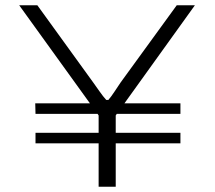

<svg xmlns="http://www.w3.org/2000/svg" viewBox="-20 -710 816 730"><path d="M453 -317 721 -690H652L439 -397C423 -374 407 -347 392 -330H384C368 -347 351 -374 334 -397L122 -690H53L322 -317H114L115 -277H351L355 -271V-205H115V-165H355V0H420V-165H666V-205H420V-271L424 -277H666V-317Z"/></svg>

Font: Exo 2 Light Expanded
Style: Regular
Weight: 300
Width: 7
Designer: Natanael Gama
Version: Version 1.001;PS 001.001;hotconv 1.0.70;makeotf.lib2.5.58329